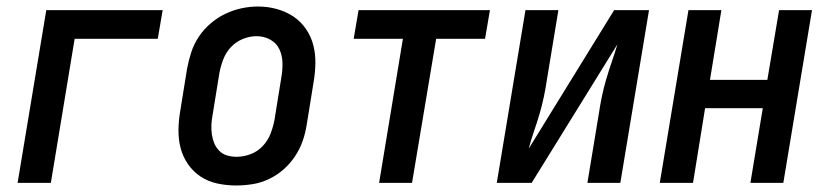

<svg xmlns="http://www.w3.org/2000/svg" viewBox="-20 -561 2540 589"><path d="M34 0 122 -530H479L464 -442H209L136 0Z M704 8Q675 8 647 2Q619 -4 596 -19Q573 -34 557 -57Q541 -80 534 -107Q527 -134 527.5 -163Q528 -192 533 -221L554 -351Q559 -377 567 -401.5Q575 -426 590 -448.5Q605 -471 626 -489Q647 -507 671 -518.5Q695 -530 720.5 -535.5Q746 -541 772 -541Q801 -541 828.5 -533.5Q856 -526 879 -511Q902 -496 918 -473Q934 -450 941 -423Q948 -396 947.5 -367Q947 -338 942 -309L921 -179Q917 -153 908.5 -128.5Q900 -104 885 -81.5Q870 -59 849.5 -41Q829 -23 804.5 -11.5Q780 0 754.5 4Q729 8 704 8ZM706 -80Q727 -80 748.5 -88Q770 -96 786 -113Q802 -130 810 -151Q818 -172 822 -193L843 -323Q847 -345 846.5 -368Q846 -391 837 -410Q828 -429 809 -439.5Q790 -450 767 -450Q746 -450 725 -441.5Q704 -433 688.5 -416.5Q673 -400 665 -379Q657 -358 653 -337L632 -207Q629 -192 628.5 -177Q628 -162 630 -148Q632 -134 637.5 -121Q643 -108 653 -98Q663 -88 677 -84Q691 -80 706 -80Z M1143 0 1216 -442H1065L1080 -530H1483L1468 -442H1318L1244 0Z M1504 0 1592 -530H1693L1658 -318Q1654 -291 1648.5 -264.5Q1643 -238 1635 -211Q1627 -184 1618 -158Q1609 -132 1602 -105L1864 -530H1971L1883 0H1782L1817 -212Q1821 -239 1826.5 -265.5Q1832 -292 1840 -319Q1848 -346 1857 -372Q1866 -398 1874 -425L1611 0Z M2004 0 2092 -530H2193L2158 -316H2334L2370 -530H2471L2383 0H2282L2320 -229H2143L2106 0Z"/></svg>

Font: Iosevka Curly Semibold Oblique
Style: Regular
Weight: 600
Italic angle: -9°
Monospace: yes
Designer: Belleve Invis
Foundry: Belleve Invis
Version: Version 11.1.0; ttfautohint (v1.8.3)